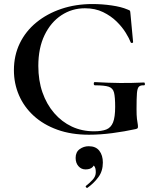

<svg xmlns="http://www.w3.org/2000/svg" viewBox="-20 -656 771 952"><path d="M421 12Q333 12 264 -13Q195 -38 147 -82Q99 -126 74 -184Q49 -242 49 -308Q49 -381 78 -441Q107 -501 160 -544.5Q213 -588 284 -612Q355 -636 439 -636Q486 -636 534 -629Q582 -622 612 -609Q623 -605 624.5 -602.5Q626 -600 627 -586L640 -447Q640 -444 635 -443Q630 -442 628 -446Q621 -465 603.5 -493.5Q586 -522 558 -549.5Q530 -577 491 -596Q452 -615 401 -615Q337 -615 284.5 -580.5Q232 -546 201 -482Q170 -418 170 -329Q170 -257 190.5 -198Q211 -139 248.5 -95.5Q286 -52 336 -28.5Q386 -5 446 -5Q484 -5 507 -14Q530 -23 540.5 -49Q551 -75 551 -126Q551 -174 545.5 -196.5Q540 -219 519 -226Q498 -233 451 -233Q445 -233 445 -241Q445 -249 450 -249Q520 -245 576 -244.5Q632 -244 694 -247Q698 -247 698.5 -240Q699 -233 694 -233Q677 -234 669 -226.5Q661 -219 659 -194Q657 -169 657 -116Q657 -83 659 -67Q661 -51 662.5 -43.5Q664 -36 664 -28Q664 -22 662 -20Q660 -18 653 -16Q598 -4 537.5 4Q477 12 421 12ZM414 275Q410 277 406.5 272.5Q403 268 407 265Q425 251 440 234.5Q455 218 455 198Q455 175 446 166Q437 157 423 156L450 137Q451 160 439.5 172Q428 184 404 184Q383 184 369 168Q355 152 355 127Q355 98 375 83.5Q395 69 420 69Q455 69 472.5 91.5Q490 114 490 150Q490 192 468 222Q446 252 414 275Z"/></svg>

Font: Cormorant Infant Light
Style: Bold
Weight: 700
Version: Version 4.001